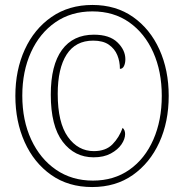

<svg xmlns="http://www.w3.org/2000/svg" viewBox="-20 -745 743 775"><path d="M352 10Q256 10 186.5 -39Q117 -88 79.5 -171.5Q42 -255 42 -358Q42 -462 80 -545Q118 -628 188 -676.5Q258 -725 353 -725Q448 -725 517 -676.5Q586 -628 623.5 -545Q661 -462 661 -358Q661 -253 623 -170Q585 -87 516 -38.5Q447 10 352 10ZM355 -16Q440 -16 502.5 -60Q565 -104 599 -181.5Q633 -259 633 -358Q633 -457 598.5 -534Q564 -611 501.5 -655Q439 -699 353 -699Q267 -699 203.5 -655Q140 -611 105 -534Q70 -457 70 -359Q70 -259 106 -181.5Q142 -104 206 -60Q270 -16 355 -16ZM358 -110Q281 -110 233 -173Q185 -236 185 -363Q185 -482 230 -543.5Q275 -605 359 -605Q422 -605 454 -574Q486 -543 486 -506Q486 -490 480.5 -478.5Q475 -467 464 -467Q464 -497 453.5 -522.5Q443 -548 419.5 -564.5Q396 -581 356 -581Q285 -581 249 -525Q213 -469 213 -366Q213 -250 254 -192.5Q295 -135 359 -135Q407 -135 434 -162.5Q461 -190 475 -229Q485 -220 485 -204Q485 -184 470.5 -162.5Q456 -141 427.5 -125.5Q399 -110 358 -110Z"/></svg>

Font: Noto Serif Lao Condensed Thin
Style: Regular
Weight: 100
Width: 3
Designer: Monotype Design Team
Foundry: Monotype Imaging Inc.
Version: Version 2.003; ttfautohint (v1.8.4.7-5d5b)